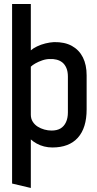

<svg xmlns="http://www.w3.org/2000/svg" viewBox="-20 -720 483 953"><path d="M410 -177V-346Q410 -398 391.5 -435Q373 -472 337 -492Q301 -512 248 -511Q228 -510 205.5 -504.5Q183 -499 163.5 -489.5Q144 -480 133 -470V-700H40V191L133 213V-28Q145 -17 162 -7.5Q179 2 199 7Q219 12 240 12Q323 12 366.5 -36.5Q410 -85 410 -177ZM317 -340V-162Q317 -134 307.5 -113.5Q298 -93 280.5 -82.5Q263 -72 236 -72Q218 -72 200 -77Q182 -82 167 -91.5Q152 -101 142.5 -116Q133 -131 133 -151V-389Q141 -397 156 -405.5Q171 -414 190 -420.5Q209 -427 227 -427Q244 -428 260.5 -424Q277 -420 289.5 -410Q302 -400 309.5 -382.5Q317 -365 317 -340Z"/></svg>

Font: Advent Pro SemiBold
Style: Regular
Weight: 600
Designer: VivaRado, Andreas Kalpakidis
Foundry: VivaRado, Andreas Kalpakidis
Version: Version 3.000